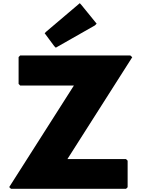

<svg xmlns="http://www.w3.org/2000/svg" viewBox="-20 -1181 887 1208"><path d="M800 -832H107L97 -822V-653L107 -643H445L38 -4L49 7H773L783 -3V-170L773 -180H404L812 -821ZM261 -972 321 -891 331 -881 577 -1021 588 -1032 492 -1150 482 -1161 271 -982Z"/></svg>

Font: Hussar Woodtype
Style: Ultra
Weight: 900
Foundry: Cannot Into Space Fonts
Version: Version 1.07